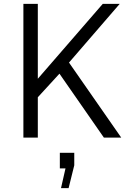

<svg xmlns="http://www.w3.org/2000/svg" viewBox="-20 -706 663 985"><path d="M174 -302 507 -686H594L334 -385L602 0H513L285 -328L174 -207V0H100V-686H174ZM316 158H287V78H361V142L332 259H293Z"/></svg>

Font: Chivo Light
Style: Regular
Weight: 300
Designer: Hector Gatti
Foundry: Omnibus-Type
Version: Version 1.007